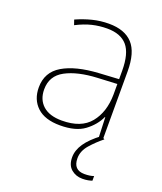

<svg xmlns="http://www.w3.org/2000/svg" viewBox="-139 -627 789 935"><g transform="rotate(20 255.5 -160.0)"><path d="M264 -537Q346 -537 387 -492.5Q428 -448 428 -350V0H406L402 -103H400Q379 -57 334 -23.5Q289 10 208 10Q129 10 88.5 -28Q48 -66 48 -129Q48 -208 114.5 -247.5Q181 -287 299 -294L402 -300V-343Q402 -433 368 -472.5Q334 -512 264 -512Q224 -512 186.5 -503Q149 -494 106 -472L97 -498Q137 -516 178.5 -526.5Q220 -537 264 -537ZM301 -270Q199 -265 137.5 -232Q76 -199 76 -129Q76 -76 110 -45.5Q144 -15 208 -15Q308 -15 354.5 -72Q401 -129 402 -220V-275ZM343 131Q343 192 401 192Q430 192 449 185V209Q441 212 428 214.5Q415 217 399 217Q365 217 341 196.5Q317 176 317 135Q317 99 341 63.5Q365 28 417 -11L435 0Q401 27 372 60Q343 93 343 131Z"/></g></svg>

Font: Noto Sans Myanmar Thin
Style: Regular
Weight: 100
Designer: Monotype Design Team
Foundry: Monotype Imaging Inc.
Version: Version 2.107; ttfautohint (v1.8.4.7-5d5b)